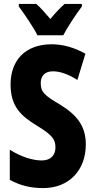

<svg xmlns="http://www.w3.org/2000/svg" viewBox="-20 -950 485 980"><path d="M171 -770H303C324 -811 369 -879 398 -917V-930H310C287 -910 265 -887 237 -853C210 -885 186 -912 165 -930H76V-917C103 -881 153 -807 171 -770ZM418 -213C418 -307 372 -364 285 -417C203 -465 188 -482 188 -527C188 -561 208 -586 250 -586C286 -586 327 -572 375 -542L416 -676C360 -707 302 -724 244 -724C110 -724 34 -643 34 -519C34 -406 87 -358 171 -307C250 -259 263 -236 263 -197C263 -159 240 -131 193 -131C145 -131 84 -151 30 -186V-32C87 -1 140 10 201 10C333 10 418 -82 418 -213Z"/></svg>

Font: Noto Sans Georgian ExtraCondensed ExtraBold
Style: Regular
Weight: 800
Width: 2
Designer: Monotype Design Team, Akaki Razmadze
Foundry: Google LLC
Version: Version 2.005